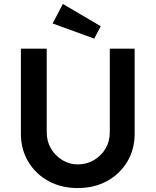

<svg xmlns="http://www.w3.org/2000/svg" viewBox="-20 -948 789 974"><path d="M86 -269V-701H217V-278Q217 -231 238.5 -194.5Q260 -158 296 -136Q332 -114 374 -114Q420 -114 457 -136Q494 -158 515.5 -194.5Q537 -231 537 -278V-701H663V-269Q663 -190 625.5 -127.5Q588 -65 523 -29.5Q458 6 374 6Q291 6 226 -29.5Q161 -65 123.5 -127.5Q86 -190 86 -269ZM458 -752 247 -829 299 -928 491 -815Z"/></svg>

Font: Mach Medium
Style: Regular
Weight: 500
Version: Version 1.002